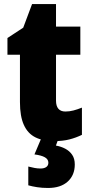

<svg xmlns="http://www.w3.org/2000/svg" viewBox="-20 -684 447 944"><path d="M301.3 -135.7Q321.8 -135.7 341.3 -140.9Q360.8 -146 382.8 -154.8V-21Q353.5 -6.8 321.3 1.5Q289.1 9.8 245.1 9.8Q190.9 9.8 153.6 -9Q116.2 -27.8 97.2 -70.1Q78.1 -112.3 78.1 -182.1V-415H16.6V-497.1L94.2 -547.9L137.7 -664.1H255.4V-553.2H375V-415H255.4V-189.5Q255.4 -162.6 267.1 -149.2Q278.8 -135.7 301.3 -135.7ZM347.7 124.5Q347.7 177.2 313 208.7Q278.3 240.2 216.3 240.2Q187 240.2 162.1 236.3Q137.2 232.4 119.1 227.1V134.8Q135.7 139.2 150.4 141.8Q165 144.5 179.2 144.5Q197.3 144.5 207.5 137.2Q217.8 129.9 217.8 116.2Q217.8 99.1 200.7 89.4Q183.6 79.6 149.4 75.2L181.2 0H266.6L254.9 31.7Q279.8 36.1 300.8 47.1Q321.8 58.1 334.7 76.9Q347.7 95.7 347.7 124.5Z"/></svg>

Font: Open Sans SemiCondensed ExtraBold
Style: Regular
Weight: 800
Width: 4
Designer: Monotype Design Team
Foundry: Monotype Imaging Inc.
Version: Version 3.000